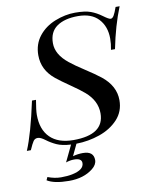

<svg xmlns="http://www.w3.org/2000/svg" viewBox="-106 -689 758 945"><g transform="rotate(-10 273.0 -217.0)"><path d="M252.4 64.9Q306.2 64.9 306.2 109.4Q305.7 132.8 282.2 151.4Q235.8 188.5 161.9 188.2Q87.9 188 53.2 166L60.1 150.9Q94.7 164.1 126.7 164.1Q158.7 164.1 182.6 159.2Q242.2 147 242.2 112.8Q242.2 88.9 204.1 88.9Q183.6 88.9 163.1 96.2L202.6 13.7Q158.2 11.2 131.6 -1Q105 -13.2 82.8 -30Q60.5 -46.9 46.4 -46.9Q32.2 -46.9 24.4 -35.6Q16.6 -24.4 2.9 6.8H-17.1Q16.6 -72.8 50.8 -232.9H70.8Q62 -182.1 62 -159.2Q62 -85.9 102.3 -45.9Q142.6 -5.9 218.8 -5.9Q372.1 -5.9 372.1 -112.8Q372.1 -175.3 317.4 -222.7Q293.9 -243.2 251 -272.5Q207 -302.7 181.6 -323.2Q120.1 -373 120.1 -446.8Q120.1 -502 151.4 -541.7Q182.6 -581.5 233.6 -601.8Q284.7 -622.1 334.5 -622.1Q384.3 -622.1 412.1 -611.8Q439.9 -601.6 466.8 -581.8Q493.7 -562 502.4 -562Q511.2 -562 518.6 -574.2Q525.9 -586.4 536.1 -615.2H556.2Q520 -525.4 497.1 -411.1H477.1Q482.9 -439.9 482.9 -466.8Q482.9 -527.3 447.8 -565.2Q412.6 -603 345.5 -603Q278.3 -603 239.7 -575.9Q201.2 -548.8 201.2 -492.7Q201.2 -436.5 260.7 -388.7Q287.1 -367.2 334 -336.9Q380.9 -306.6 409.2 -284.2Q475.1 -231.4 475.1 -160.2Q475.1 -104 439 -64.9Q402.8 -25.9 346.4 -6.3Q290 13.2 229.5 14.2L202.1 71.8Q227.1 64.9 252.4 64.9Z"/></g></svg>

Font: PlayfairDisplaySC-Italic
Style: Italic
Weight: 400
Italic angle: -14°
Designer: Claus Eggers Sørensen
Foundry: Claus Eggers Sørensen
Version: Version 1.004;PS 001.004;hotconv 1.0.70;makeotf.lib2.5.58329